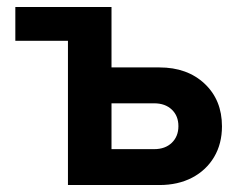

<svg xmlns="http://www.w3.org/2000/svg" viewBox="-20 -531 706 551"><path d="M175 0V-414H24V-511H300V-337.5H437.5Q517.5 -337.5 567.2 -290.8Q617 -244 617 -168.5Q617 -118.5 594.5 -80.5Q572 -42.5 531.5 -21.2Q491 0 437.5 0ZM300 -103H422.5Q454 -103 473 -121.2Q492 -139.5 492 -169Q492 -198.5 473 -216.5Q454 -234.5 422.5 -234.5H300Z"/></svg>

Font: Overpass
Style: Bold
Weight: 700
Designer: Delve Withrington, Dave Bailey, Thomas Jockin
Foundry: Delve Fonts LLC
Version: Version 4.000; ttfautohint (v1.8.3)